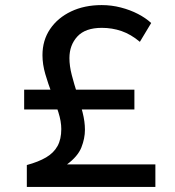

<svg xmlns="http://www.w3.org/2000/svg" viewBox="-20 -735 688 755"><path d="M85.5 0V-86Q131.5 -98.5 161.5 -116.2Q191.5 -134 206.2 -160.8Q221 -187.5 221 -227.5Q221 -257.5 209.8 -293Q198.5 -328.5 184 -366.8Q169.5 -405 158.2 -443.5Q147 -482 147 -518Q147 -576.5 177 -620.8Q207 -665 259.5 -690Q312 -715 380 -715Q418.5 -715 455.2 -705.5Q492 -696 522.8 -680Q553.5 -664 574.5 -644.5L530 -570.5Q495 -600 458 -612.8Q421 -625.5 380.5 -625.5Q315.5 -625.5 284.2 -591.5Q253 -557.5 253 -506.5Q253 -475.5 262.2 -440Q271.5 -404.5 283.5 -367Q295.5 -329.5 304.8 -293Q314 -256.5 314 -225Q314 -190.5 300 -155.2Q286 -120 243.5 -88.5H591V0ZM75 -304.5V-382.5H508.5V-304.5Z"/></svg>

Font: Geologica Cursive
Style: Regular
Weight: 400
Designer: Sindre Bremnes, Frode Helland
Foundry: Monokrom Skriftforlag AS
Version: Version 1.010;gftools[0.9.28]